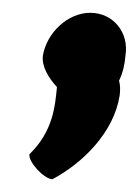

<svg xmlns="http://www.w3.org/2000/svg" viewBox="-20 -303 217 300"><path d="M47 -216C45 -200 55 -182 69 -167C66 -137 63 -98 26 -62C24 -50 49 -23 62 -23C109 -48 158 -96 167 -154C168 -162 168 -170 166 -177C172 -189 175 -203 176 -216C182 -252 157 -283 121 -283C86 -283 53 -252 47 -216Z"/></svg>

Font: Ampere
Style: SCUltCndIta
Weight: 400
Version: Version 1